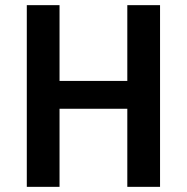

<svg xmlns="http://www.w3.org/2000/svg" viewBox="-20 -725 725 745"><path d="M84 0V-705H211V-411H474V-705H601V0H474V-303H211V0Z"/></svg>

Font: Nunito Sans 7pt Condensed
Style: Bold
Weight: 700
Width: 3
Designer: Vernon Adams
Foundry: Vernon Adams
Version: Version 3.101;gftools[0.9.27]